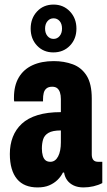

<svg xmlns="http://www.w3.org/2000/svg" viewBox="-20 -807 468 839"><path d="M144 12Q115 12 92.5 3Q70 -6 54.5 -24.5Q39 -43 31 -70.5Q23 -98 23 -134Q23 -175 36 -208.5Q49 -242 75.5 -266.5Q102 -291 144.5 -304Q187 -317 246 -317V-374Q246 -391 242 -403Q238 -415 230 -421.5Q222 -428 208 -428Q192 -428 183 -420.5Q174 -413 171 -400.5Q168 -388 168 -373V-364H42Q41 -368 41 -372Q41 -376 41 -380Q41 -433 62 -468.5Q83 -504 122 -522Q161 -540 215 -540Q260 -540 298 -526Q336 -512 358.5 -476.5Q381 -441 381 -376V-132Q381 -117 387.5 -108.5Q394 -100 409 -100H427V-7Q410 2 388.5 7Q367 12 345 12Q320 12 302 3.5Q284 -5 273.5 -19.5Q263 -34 260 -53H255Q246 -35 231 -20.5Q216 -6 195 3Q174 12 144 12ZM200 -100Q211 -100 219.5 -106Q228 -112 234 -123.5Q240 -135 243 -150.5Q246 -166 246 -185V-237Q210 -237 192 -226.5Q174 -216 168.5 -198Q163 -180 163 -158Q163 -140 167 -126.5Q171 -113 179 -106.5Q187 -100 200 -100ZM213 -578Q170 -578 142 -607.5Q114 -637 114 -682Q114 -727 142 -757Q170 -787 214 -787Q257 -787 285.5 -757Q314 -727 314 -682Q314 -637 285.5 -607.5Q257 -578 213 -578ZM214 -637Q230 -637 240.5 -649.5Q251 -662 251 -682Q251 -703 240.5 -715Q230 -727 214 -727Q198 -727 187.5 -714.5Q177 -702 177 -682Q177 -662 187.5 -649.5Q198 -637 214 -637Z"/></svg>

Font: Archivo ExtraCondensed ExtraBold
Style: Regular
Weight: 800
Width: 2
Designer: Hector Gatti
Foundry: Omnibus-Type
Version: Version 2.001